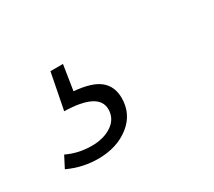

<svg xmlns="http://www.w3.org/2000/svg" viewBox="-59 -102 474 425"><g transform="rotate(-30 178.5 110.5)"><path d="M16 204 31 175Q60 189 94 189Q125 189 145.5 175Q166 161 166 137Q166 94 79 92L97 0H129L119 64Q165 68 184.5 84.5Q204 101 204 130Q204 171 172 196Q140 221 92 221Q53 221 16 204Z"/></g></svg>

Font: Bitter Pro Light
Style: Italic
Weight: 300
Italic angle: -9°
Designer: Sol Matas, and Bitter project Authors
Foundry: Sol Matas
Version: Version 1.010